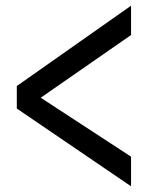

<svg xmlns="http://www.w3.org/2000/svg" viewBox="-20 -700 543 674"><path d="M39 -398V-319L440 -46V-150L123 -357L440 -577V-680Z"/></svg>

Font: Bithumb Trading Sans Medium
Style: Regular
Weight: 500
Designer: Ham Hyungwon
Foundry: Bithumb
Version: Version 1.200;FEAKit 1.0